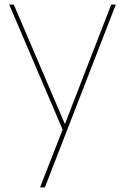

<svg xmlns="http://www.w3.org/2000/svg" viewBox="-20 -560 543 834"><path d="M262 -21 463 -540H483L175 254H154L252 3L20 -540H40Z"/></svg>

Font: Poppins Thin
Style: Regular
Weight: 250
Designer: Ninad Kale (Devanagari), Jonny Pinhorn (Latin)
Foundry: Indian Type Foundry
Version: Version 3.200;PS 1.000;hotconv 16.6.54;makeotf.lib2.5.65590